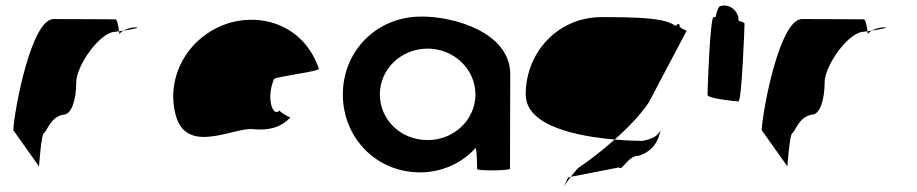

<svg xmlns="http://www.w3.org/2000/svg" viewBox="-20 -616 3321 695"><path d="M28 -145 121 -14C121 -6 129 -135 140 -135C150 -142 164 -194 210 -201C240 -201 256 -258 256 -318C256 -378 342 -501 398 -501C398 -501 403 -502 411 -503C409 -520 404 -546 398 -546C398 -546 256 -547 174 -547C94 -547 33 -225 28 -145ZM411 -503C412 -498 412 -494 412 -491C412 -494 418 -500 427 -505C421 -504 416 -504 411 -503ZM427 -505C457 -510 496 -517 469 -517C453 -517 438 -511 427 -505Z M617 -196C658 -52 835 -160 899 -148C949 -144 995 -152 1031 -191C1023 -193 990 -212 992 -217C970 -188 941 -257 972 -330C984 -340 1144 -358 1134 -368C1087 -506 954 -570 817 -535C666 -493 576 -341 617 -196ZM992 -218C992 -218 992 -217 992 -217C992 -217 992 -218 992 -218ZM1032 -192C1032 -192 1031 -191 1031 -191C1033 -191 1033 -191 1032 -190Z M1221 -274C1221 -118 1341 8 1501 8C1582 8 1655 -28 1701 -80C1707 -76 1707 -4 1707 -4C1707 3 1826 2 1826 -5L1827 -347C1827 -500 1620 -558 1501 -556C1341 -554 1221 -430 1221 -274ZM1355 -274C1355 -366 1432 -440 1528 -440C1623 -440 1701 -366 1701 -274C1701 -184 1625 -109 1528 -109C1429 -109 1355 -184 1355 -274Z M1883 -274C1883 -158 2075 -122 2205 -111C2254 -154 2299 -201 2329 -246L2465 -504C2472 -504 2440 -512 2440 -522C2440 -533 2433 -530 2425 -522C2389 -552 2281 -554 2157 -554C2001 -554 1883 -428 1883 -274ZM2037 26C2013 76 2016 62 2046 24ZM2046 24 2221 -10C2231 6 2252 -52 2291 -52C2320 -60 2361 -84 2371 -146C2363 -124 2341 -113 2306 -106C2287 -106 2249 -107 2205 -111C2161 -72 2115 -36 2073 -8C2062 4 2053 15 2046 24Z M2541 -272C2541 -260 2640 -249 2653 -249C2665 -249 2675 -518 2675 -530C2675 -534 2666 -538 2653 -541C2654 -548 2653 -556 2649 -564C2639 -588 2611 -602 2588 -594C2582 -594 2575 -578 2570 -554H2563C2550 -554 2541 -284 2541 -272Z M2737 -145 2830 -14C2830 -6 2838 -135 2849 -135C2859 -142 2873 -194 2919 -201C2949 -201 2965 -258 2965 -318C2965 -378 3051 -501 3107 -501C3107 -501 3112 -502 3120 -503C3118 -520 3113 -546 3107 -546C3107 -546 2965 -547 2883 -547C2803 -547 2742 -225 2737 -145ZM3120 -503C3121 -498 3121 -494 3121 -491C3121 -494 3127 -500 3136 -505C3130 -504 3125 -504 3120 -503ZM3136 -505C3166 -510 3205 -517 3178 -517C3162 -517 3147 -511 3136 -505Z"/></svg>

Font: Ampere
Style: Regular
Weight: 400
Version: Version 1